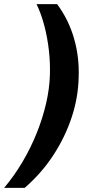

<svg xmlns="http://www.w3.org/2000/svg" viewBox="-59 -757 447 935"><path d="M219 -737Q275 -662 301.5 -570Q328 -478 324 -380Q322 -283 290.5 -187Q259 -91 201.5 -2.5Q144 86 61 158H-39Q10 100 50.5 31.5Q91 -37 120 -109.5Q149 -182 165.5 -253.5Q182 -325 184 -391Q186 -451 179 -512.5Q172 -574 157 -631.5Q142 -689 119 -737Z"/></svg>

Font: Archivo Condensed ExtraBold
Style: Italic
Weight: 800
Width: 3
Italic angle: -10°
Designer: Hector Gatti
Foundry: Omnibus-Type
Version: Version 2.001